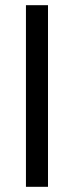

<svg xmlns="http://www.w3.org/2000/svg" viewBox="-20 -720 285 740"><path d="M165 -700V0H80V-700Z"/></svg>

Font: Venryn Sans
Style: Regular
Weight: 400
Designer: Owen Earl, indestructible type* (font) & Cristiano Sobral (main changes)
Version: Version 3.600; ttfautohint (v1.8.3)